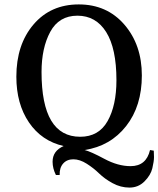

<svg xmlns="http://www.w3.org/2000/svg" viewBox="-20 -704 717 869"><path d="M168 -378Q168 -85 343 -85Q427 -85 467 -156Q507 -227 507 -341Q507 -485 460.5 -559Q414 -633 330.5 -633Q247 -633 207.5 -560Q168 -487 168 -378ZM676 -22Q677 -12 677 7Q677 26 669.5 57.5Q662 89 634 117Q606 145 566 145Q526 145 489.5 125Q453 105 428.5 81Q404 57 372.5 37Q341 17 312 17Q283 17 266 36Q249 55 250 88H233Q218 58 218 28Q218 -21 268 -43Q168 -66 111 -150Q54 -234 54 -357Q54 -502 131.5 -593Q209 -684 336.5 -684Q464 -684 543 -592.5Q622 -501 622 -362.5Q622 -224 551 -133.5Q480 -43 363 -25Q391 -18 452.5 15Q514 48 571 48Q642 48 659 -25Z"/></svg>

Font: Halant Medium
Style: Regular
Weight: 500
Designer: Hitesh Malaviya (Devanagari), Satya Rajpurohit (Latin)
Foundry: Indian Type Foundry
Version: Version 1.101;PS 1.0;hotconv 1.0.78;makeotf.lib2.5.61930; tt